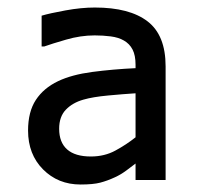

<svg xmlns="http://www.w3.org/2000/svg" viewBox="-20 -762 533 518"><path d="M426.8 -276.4H345.7V-320.8Q336.4 -313.5 320.8 -302Q305.2 -290.5 290 -283.7Q270 -274.4 250.7 -269.3Q231.4 -264.2 197.3 -264.2Q136.7 -264.2 96.2 -304.9Q55.7 -345.7 55.7 -409.7Q55.7 -460.4 76.7 -492.4Q97.7 -524.4 136.7 -543Q173.3 -560.5 229 -567.9Q284.7 -575.2 345.7 -578.1V-587.4Q345.7 -612.8 337.6 -628.4Q329.6 -644 314 -652.8Q299.8 -661.1 278.8 -663.8Q257.8 -666.5 235.4 -666.5Q197.3 -666.5 158 -655Q118.7 -643.6 99.6 -636.7H92.3V-719.7Q113.8 -726.1 156.5 -733.9Q199.2 -741.7 235.8 -741.7Q329.6 -741.7 378.2 -704.3Q426.8 -667 426.8 -583ZM345.7 -391.6V-510.3Q314 -508.3 272 -504.4Q230 -500.5 205.1 -493.2Q175.8 -484.9 157.7 -466.1Q139.6 -447.3 139.6 -414.6Q139.6 -377.9 161.1 -358.9Q182.6 -339.8 225.1 -339.8Q262.2 -339.8 291.7 -356Q321.3 -372.1 345.7 -391.6Z"/></svg>

Font: IranNastaliq
Style: Regular
Weight: 400
Designer: Hossein Zahedi
Version: Version 1.5